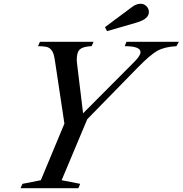

<svg xmlns="http://www.w3.org/2000/svg" viewBox="-20 -990 961 1010"><path d="M392.1 0H87.9L98.1 -22.9L194.8 -42L318.8 -339.8L270 -664.1Q266.1 -691.4 261.7 -705.6Q257.3 -719.7 247.6 -730.2Q237.8 -740.7 222.4 -743.9Q207 -747.1 180.2 -747.1L189.9 -770H472.2L461.9 -747.1Q418.5 -745.6 401.1 -731Q383.8 -716.3 383.8 -676.8Q383.8 -665 387.2 -640.1L417 -394L686 -664.1Q719.2 -697.3 719.2 -715.8Q719.2 -747.1 636.2 -747.1L645 -770H920.9L908.2 -747.1Q846.2 -743.7 809.3 -723.6Q772.5 -703.6 708 -638.2L439 -362.8L304.2 -42L401.9 -22.9ZM543 -826.2 532.2 -847.2 675.8 -954.1Q697.3 -970.2 720.2 -970.2Q737.3 -970.2 750.2 -957.5Q763.2 -944.8 763.2 -926.8Q763.2 -908.7 747.6 -894.8Q731.9 -880.9 694.8 -870.1Z"/></svg>

Font: Libre Caslon Text
Style: Italic
Weight: 400
Italic angle: -25°
Designer: Pablo Impallari, Rodrigo Fuenzalida
Foundry: Pablo Impallari, Rodrigo Fuenzalida
Version: Version 1.002